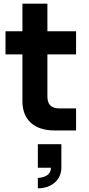

<svg xmlns="http://www.w3.org/2000/svg" viewBox="-20 -710 484 1045"><path d="M102 -414V-159C102 -58.5 166 0 276 0H394V-120H303C259 -120 238 -141 238 -185V-414H394V-540H238V-690H102V-540H10V-414ZM186 315C261 315 314 268.5 314 203V75H186V203H257C257 249 209 258 186 258Z"/></svg>

Font: Vela Sans ExtBd
Style: Regular
Weight: 800
Designer: Principal design: Mikhail Sharanda - project Manrope.
Design modification: Ravid Balaliev
Foundry: Mikhail Sharanda
Version: Version 1.001